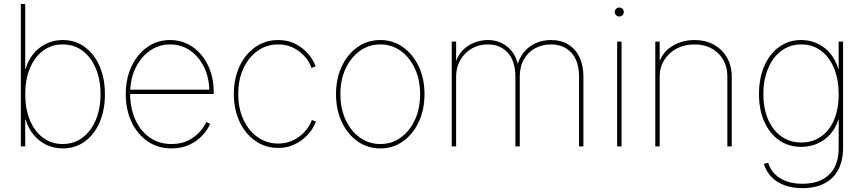

<svg xmlns="http://www.w3.org/2000/svg" viewBox="-20 -748 4414 981"><path d="M300.8 10.3Q255.4 10.3 217 -8.1Q178.7 -26.4 151.4 -59.6Q124 -92.8 110.8 -136.7H108.9V0H86.4V-727.5H108.9V-396H110.8Q123.5 -440.4 151.1 -473.6Q178.7 -506.8 217 -525.1Q255.4 -543.5 300.8 -543.5Q364.7 -543.5 413.3 -507.8Q461.9 -472.2 489 -409.7Q516.1 -347.2 516.1 -267.1Q516.1 -186.5 489.3 -123.8Q462.4 -61 413.8 -25.4Q365.2 10.3 300.8 10.3ZM300.8 -12.2Q358.4 -12.2 401.9 -44.9Q445.3 -77.6 469.5 -135.3Q493.7 -192.9 493.7 -267.1Q493.7 -340.8 469.5 -398.4Q445.3 -456.1 401.9 -488.5Q358.4 -521 300.8 -521Q242.7 -521 199.5 -488.5Q156.2 -456.1 132.6 -398.4Q108.9 -340.8 108.9 -267.1Q108.9 -192.9 132.3 -135.3Q155.8 -77.6 199 -44.9Q242.2 -12.2 300.8 -12.2Z M856 10.3Q786.6 10.3 733.9 -26.1Q681.2 -62.5 651.9 -125.2Q622.6 -188 622.6 -267.1Q622.6 -346.2 651.9 -408.7Q681.2 -471.2 732.4 -507.3Q783.7 -543.5 849.1 -543.5Q897.5 -543.5 938 -523.7Q978.5 -503.9 1008.5 -468Q1038.6 -432.1 1055.2 -384.3Q1071.8 -336.4 1071.8 -279.8V-267.6H634.3V-290H1058.6L1049.3 -282.2Q1049.3 -349.6 1023.2 -403.8Q997.1 -458 951.9 -489.5Q906.7 -521 849.1 -521Q791.5 -521 745.4 -488.5Q699.2 -456.1 672.1 -399.7Q645 -343.3 645 -271V-269Q645 -197.3 670.4 -139.2Q695.8 -81.1 743.2 -46.6Q790.5 -12.2 856 -12.2Q904.8 -12.2 940.4 -29.8Q976.1 -47.4 999.8 -73.5Q1023.4 -99.6 1033.7 -124.5L1053.7 -115.7Q1041.5 -85.9 1014.9 -56.9Q988.3 -27.8 948.2 -8.8Q908.2 10.3 856 10.3Z M1401.4 7.8Q1335.9 7.8 1284.7 -28.1Q1233.4 -64 1204.1 -126.2Q1174.8 -188.5 1174.8 -268.1Q1174.8 -347.2 1204.1 -409.4Q1233.4 -471.7 1284.7 -507.6Q1335.9 -543.5 1401.4 -543.5Q1444.8 -543.5 1478.5 -528.6Q1512.2 -513.7 1536.1 -491.5Q1560.1 -469.2 1574.2 -446.5Q1588.4 -423.8 1592.3 -408.7L1571.8 -400.9Q1567.9 -415 1555.2 -435.3Q1542.5 -455.6 1521 -475.1Q1499.5 -494.6 1469.7 -507.8Q1439.9 -521 1401.4 -521Q1342.8 -521 1296.6 -488.5Q1250.5 -456.1 1223.9 -398.9Q1197.3 -341.8 1197.3 -268.1Q1197.3 -193.8 1223.9 -136.7Q1250.5 -79.6 1296.6 -47.1Q1342.8 -14.6 1401.4 -14.6Q1439.9 -14.6 1470.2 -27.8Q1500.5 -41 1522.2 -60.8Q1543.9 -80.6 1556.6 -100.8Q1569.3 -121.1 1573.2 -134.8L1593.8 -127.4Q1589.8 -112.3 1575.7 -89.6Q1561.5 -66.9 1537.1 -44.7Q1512.7 -22.5 1478.8 -7.3Q1444.8 7.8 1401.4 7.8Z M1923.3 10.3Q1857.9 10.3 1806.6 -26.1Q1755.4 -62.5 1726.1 -125Q1696.8 -187.5 1696.8 -267.1Q1696.8 -346.2 1726.1 -408.7Q1755.4 -471.2 1806.6 -507.3Q1857.9 -543.5 1923.3 -543.5Q1987.8 -543.5 2038.8 -507.3Q2089.8 -471.2 2119.4 -408.7Q2148.9 -346.2 2148.9 -267.1Q2148.9 -187.5 2119.6 -125Q2090.3 -62.5 2039.3 -26.1Q1988.3 10.3 1923.3 10.3ZM1923.3 -12.2Q1981.9 -12.2 2027.8 -45.2Q2073.7 -78.1 2100.1 -136Q2126.5 -193.8 2126.5 -267.1Q2126.5 -339.8 2099.9 -397.5Q2073.2 -455.1 2027.3 -488Q1981.4 -521 1923.3 -521Q1864.7 -521 1818.6 -487.8Q1772.5 -454.6 1745.8 -397.2Q1719.2 -339.8 1719.2 -267.1Q1719.2 -193.8 1745.8 -136Q1772.5 -78.1 1818.6 -45.2Q1864.7 -12.2 1923.3 -12.2Z M2288.1 0V-535.6H2310.5V-410.6H2302.7Q2313.5 -457 2339.8 -486.3Q2366.2 -515.6 2401.4 -529.5Q2436.5 -543.5 2472.7 -543.5Q2533.2 -543.5 2575.9 -506.1Q2618.7 -468.8 2629.4 -402.8H2620.6Q2629.9 -447.3 2654.8 -478.8Q2679.7 -510.3 2715.8 -526.9Q2752 -543.5 2794.9 -543.5Q2846.2 -543.5 2883.3 -520.8Q2920.4 -498 2940.7 -456.1Q2960.9 -414.1 2960.9 -356V0H2938.5V-356Q2938.5 -435.1 2899.7 -478Q2860.8 -521 2794.9 -521Q2751 -521 2714.8 -501.7Q2678.7 -482.4 2657.2 -445.6Q2635.7 -408.7 2635.7 -356V0H2613.3V-356Q2613.3 -435.1 2575 -478Q2536.6 -521 2472.7 -521Q2426.8 -521 2390.1 -499.8Q2353.5 -478.5 2332 -441.4Q2310.5 -404.3 2310.5 -356V0Z M3133.3 0V-535.6H3155.8V0ZM3144 -663.6Q3134.8 -663.6 3127.9 -670.4Q3121.1 -677.2 3121.1 -686.5Q3121.1 -696.3 3127.9 -702.9Q3134.8 -709.5 3144 -709.5Q3153.8 -709.5 3160.4 -702.9Q3167 -696.3 3167 -686.5Q3167 -677.2 3160.4 -670.4Q3153.8 -663.6 3144 -663.6Z M3350.6 -356V0H3328.1V-535.6H3350.6V-418.5H3344.7Q3362.3 -481 3414.3 -512.2Q3466.3 -543.5 3528.3 -543.5Q3584.5 -543.5 3627.2 -519.8Q3669.9 -496.1 3694.3 -454.1Q3718.8 -412.1 3718.8 -356V0H3696.3V-356Q3696.3 -430.2 3649.4 -475.6Q3602.5 -521 3528.3 -521Q3477.5 -521 3437.3 -499.8Q3397 -478.5 3373.8 -441.2Q3350.6 -403.8 3350.6 -356Z M4079.6 213.4Q4028.8 213.4 3988.8 198.7Q3948.7 184.1 3921.9 156.2Q3895 128.4 3882.8 89.4L3904.8 83.5Q3915.5 118.2 3939.7 142.1Q3963.9 166 3999.3 178.5Q4034.7 190.9 4079.6 190.9Q4168.5 190.9 4216.8 143.8Q4265.1 96.7 4265.1 7.8V-136.7H4263.2Q4250 -92.8 4221.7 -61.5Q4193.4 -30.3 4155.3 -13.9Q4117.2 2.4 4073.7 2.4Q4009.8 2.4 3961.2 -31.2Q3912.6 -64.9 3885.3 -125.7Q3857.9 -186.5 3857.9 -267.1Q3857.9 -347.7 3885 -410.2Q3912.1 -472.7 3960.9 -508.1Q4009.8 -543.5 4073.7 -543.5Q4119.6 -543.5 4157.7 -525.1Q4195.8 -506.8 4223.1 -473.6Q4250.5 -440.4 4263.2 -396H4265.1V-535.6H4287.6V7.8Q4287.6 73.2 4262.9 119.4Q4238.3 165.5 4191.7 189.5Q4145 213.4 4079.6 213.4ZM4073.7 -20Q4131.3 -20 4174.6 -50Q4217.8 -80.1 4241.5 -135.5Q4265.1 -190.9 4265.1 -267.1Q4265.1 -340.8 4241.7 -398.4Q4218.3 -456.1 4175.3 -488.5Q4132.3 -521 4073.7 -521Q4016.1 -521 3972.4 -488.5Q3928.7 -456.1 3904.5 -398.4Q3880.4 -340.8 3880.4 -267.1Q3880.4 -192.9 3904.8 -137.2Q3929.2 -81.5 3972.7 -50.8Q4016.1 -20 4073.7 -20Z"/></svg>

Font: Inter 20pt Thin
Style: Regular
Weight: 250
Version: Version 4.001;git-66647c0bb